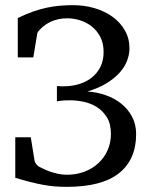

<svg xmlns="http://www.w3.org/2000/svg" viewBox="-20 -707 586 743"><path d="M506.8 -188Q506.8 -89.8 440.7 -36.9Q374.5 16.1 237.8 16.1Q213.4 16.1 190.7 14.2Q168 12.2 144.5 7.8Q121.1 3.4 95.2 -3.2Q69.3 -9.8 39.1 -19V-175.8H99.1L113.8 -85Q114.7 -78.1 120.6 -71.3Q126.5 -64.5 130.9 -62Q136.7 -59.6 147.2 -54.2Q157.7 -48.8 171.9 -43.7Q186 -38.6 203.1 -34.7Q220.2 -30.8 238.8 -30.8Q275.9 -30.8 307.1 -42.7Q338.4 -54.7 361.1 -75.9Q383.8 -97.2 396.5 -126Q409.2 -154.8 409.2 -189Q409.2 -228.5 393.3 -253.7Q377.4 -278.8 354 -293.2Q330.6 -307.6 303.5 -313.2Q276.4 -318.8 253.9 -318.8Q239.7 -318.8 229.7 -318.4Q219.7 -317.9 212.9 -316.9Q205.1 -315.9 200.2 -314.9V-374Q204.6 -373.5 209 -373.5Q212.9 -373 216.8 -373H225.1Q257.8 -373 286.1 -381.6Q314.5 -390.1 335.4 -407Q356.4 -423.8 368.7 -448.5Q380.9 -473.1 380.9 -505.9Q380.9 -539.6 368.2 -564Q355.5 -588.4 335.2 -604.5Q314.9 -620.6 290 -628.4Q265.1 -636.2 240.2 -636.2Q221.2 -636.2 205.6 -632.6Q189.9 -628.9 177.5 -623.3Q165 -617.7 155.8 -611.1Q146.5 -604.5 141.1 -599.1L130.9 -588.9Q125 -583 124 -576.2L108.9 -484.9H48.8V-637.2Q80.6 -652.8 108.9 -662.6Q137.2 -672.4 163.3 -677.7Q189.5 -683.1 214.1 -685.1Q238.8 -687 263.2 -687Q307.1 -687 346.4 -675.3Q385.7 -663.6 415.8 -641.8Q445.8 -620.1 463.4 -589.1Q481 -558.1 481 -520Q481 -496.6 471.9 -472.4Q462.9 -448.2 443.1 -426Q423.3 -403.8 392.3 -384.8Q361.3 -365.7 317.9 -353Q355 -350.6 389.2 -338.6Q423.3 -326.7 449.5 -305.7Q475.6 -284.7 491.2 -255.1Q506.8 -225.6 506.8 -188Z"/></svg>

Font: Charis SIL CyrE
Style: Regular
Weight: 400
Foundry: SIL International
Version: Version 5.000